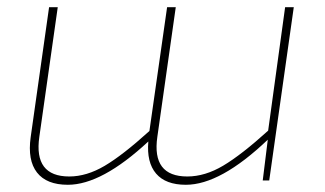

<svg xmlns="http://www.w3.org/2000/svg" viewBox="-20 -500 900 532"><path d="M794 -480 726 0H708L722 -113Q591 12 495 12Q439 12 412.5 -19Q386 -50 391 -108Q262 12 168 12Q109 12 82.5 -22Q56 -56 65 -120L116 -480H140L89 -121Q73 -11 172 -11Q220 -11 270 -40.5Q320 -70 394 -137L443 -480H467L416 -121Q400 -11 499 -11Q548 -11 598.5 -41Q649 -71 723 -138L770 -480Z"/></svg>

Font: Ezarion Thin
Style: Italic
Weight: 250
Italic angle: -8°
Designer: Natanael Gama
Version: Version 1.001;PS 001.001;hotconv 1.0.70;makeotf.lib2.5.58329